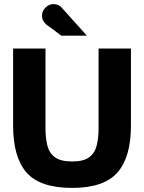

<svg xmlns="http://www.w3.org/2000/svg" viewBox="-20 -905 703 937"><path d="M332 12Q175 12 109.5 -63Q44 -138 44 -292V-668H202V-279Q202 -230 211.5 -193.5Q221 -157 249 -137Q277 -117 332 -117Q387 -117 414.5 -137Q442 -157 451.5 -193.5Q461 -230 461 -279V-668H619V-292Q619 -138 553 -63Q487 12 332 12ZM279 -731Q260 -745 242 -759Q224 -773 205 -786Q195 -796 190 -805.5Q185 -815 185 -829Q185 -851 202 -868Q219 -885 241 -885Q264 -885 279 -870L404 -731Z"/></svg>

Font: Atkinson Hyperlegible
Style: Bold
Weight: 700
Designer: Elliott Scott, Megan Eiswerth, Linus Boman, Theodore Petrosky
Foundry: Braille Institute
Version: Version 1.006; ttfautohint (v1.8.3)